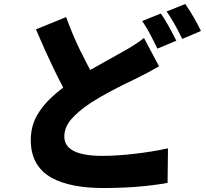

<svg xmlns="http://www.w3.org/2000/svg" viewBox="-20 -878 1040 967"><path d="M669 -484Q526 -417 437 -360Q373 -317 338.5 -277Q304 -237 304 -190Q304 -93 496 -93Q569 -93 659 -103.5Q749 -114 826 -131L824 43Q682 69 500 69Q335 69 241 18Q135 -41 135 -172Q135 -241 166 -296Q194 -346 242.5 -390.5Q291 -435 357 -479Q409 -513 526 -577L601 -619Q668 -656 705 -687L781 -544Q733 -516 669 -484ZM473 -454 334 -373Q256 -507 161 -730L313 -792Q347 -699 383 -625.5Q419 -552 473 -454ZM868 -673 773 -633Q769 -641 744.5 -689.5Q720 -738 696 -772L790 -810Q822 -765 868 -673ZM992 -722 898 -682Q854 -772 819 -820L913 -858Q958 -793 992 -722Z"/></svg>

Font: Merged Yaku Han JP Black
Style: Regular
Weight: 900
Designer: Ryoko NISHIZUKA 西塚涼子 (kana, bopomofo & ideographs); Paul D. Hunt (Latin, Greek & Cyrillic); Sandoll Communications 산돌커뮤니
Foundry: Adobe
Version: Version 2.004